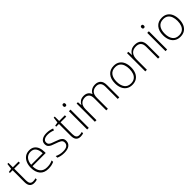

<svg xmlns="http://www.w3.org/2000/svg" viewBox="409 -2331 3946 3946"><g transform="rotate(-45 2382.5 -358.0)"><path d="M229 -31Q252 -31 272 -34.5Q292 -38 307 -43V-4Q291 2 270.5 6Q250 10 224 10Q91 10 91 -145V-491H12V-520L91 -534L107 -659H138V-531H304V-491H138V-148Q138 -91 159 -61Q180 -31 229 -31Z M622 -541Q690 -541 734.5 -509Q779 -477 801 -421.5Q823 -366 823 -295V-261H439Q439 -150 490 -91Q541 -32 636 -32Q685 -32 721 -39.5Q757 -47 802 -67V-24Q763 -6 724 2Q685 10 635 10Q513 10 452 -64Q391 -138 391 -261Q391 -340 417.5 -403Q444 -466 495.5 -503.5Q547 -541 622 -541ZM621 -500Q544 -500 496.5 -449Q449 -398 440 -301H775Q775 -390 737.5 -445Q700 -500 621 -500Z M1300 -139Q1300 -68 1247.5 -29Q1195 10 1096 10Q1041 10 997.5 0Q954 -10 924 -24V-71Q961 -52 1005.5 -41Q1050 -30 1097 -30Q1180 -30 1216.5 -58.5Q1253 -87 1253 -136Q1253 -185 1213 -209Q1173 -233 1103 -256Q1054 -272 1016.5 -288.5Q979 -305 957 -332Q935 -359 935 -406Q935 -470 986.5 -505.5Q1038 -541 1124 -541Q1171 -541 1212.5 -532Q1254 -523 1287 -509L1270 -469Q1240 -482 1200.5 -491Q1161 -500 1122 -500Q1056 -500 1018.5 -476.5Q981 -453 981 -408Q981 -373 999.5 -353.5Q1018 -334 1050.5 -321Q1083 -308 1127 -293Q1174 -277 1213 -260Q1252 -243 1276 -215Q1300 -187 1300 -139Z M1575 -31Q1598 -31 1618 -34.5Q1638 -38 1653 -43V-4Q1637 2 1616.5 6Q1596 10 1570 10Q1437 10 1437 -145V-491H1358V-520L1437 -534L1453 -659H1484V-531H1650V-491H1484V-148Q1484 -91 1505 -61Q1526 -31 1575 -31Z M1791 -726Q1810 -726 1818 -715.5Q1826 -705 1826 -687Q1826 -669 1818 -658.5Q1810 -648 1791 -648Q1757 -648 1757 -687Q1757 -705 1765.5 -715.5Q1774 -726 1791 -726ZM1814 -531V0H1767V-531Z M2537 -541Q2612 -541 2656.5 -496.5Q2701 -452 2701 -357V0H2655V-355Q2655 -429 2621 -464Q2587 -499 2532 -499Q2456 -499 2412.5 -455Q2369 -411 2369 -315V0H2323V-355Q2323 -429 2289 -464Q2255 -499 2200 -499Q2126 -499 2082 -453.5Q2038 -408 2038 -309V0H1991V-531H2029L2036 -442H2039Q2058 -481 2098 -511Q2138 -541 2205 -541Q2262 -541 2301.5 -515Q2341 -489 2357 -438H2360Q2382 -486 2427 -513.5Q2472 -541 2537 -541Z M3310 -266Q3310 -184 3283.5 -122Q3257 -60 3204.5 -25Q3152 10 3074 10Q3000 10 2947.5 -25Q2895 -60 2868 -122Q2841 -184 2841 -266Q2841 -394 2904 -467.5Q2967 -541 3079 -541Q3156 -541 3207.5 -505.5Q3259 -470 3284.5 -408Q3310 -346 3310 -266ZM2889 -266Q2889 -160 2934.5 -95.5Q2980 -31 3075 -31Q3139 -31 3180.5 -60.5Q3222 -90 3242 -143Q3262 -196 3262 -266Q3262 -333 3243 -385.5Q3224 -438 3184 -468.5Q3144 -499 3078 -499Q2985 -499 2937 -437Q2889 -375 2889 -266Z M3688 -541Q3777 -541 3825 -494Q3873 -447 3873 -347V0H3827V-344Q3827 -424 3790 -461.5Q3753 -499 3684 -499Q3597 -499 3550 -448Q3503 -397 3503 -294V0H3456V-531H3494L3501 -432H3504Q3524 -477 3569.5 -509Q3615 -541 3688 -541Z M4068 -726Q4087 -726 4095 -715.5Q4103 -705 4103 -687Q4103 -669 4095 -658.5Q4087 -648 4068 -648Q4034 -648 4034 -687Q4034 -705 4042.5 -715.5Q4051 -726 4068 -726ZM4091 -531V0H4044V-531Z M4707 -266Q4707 -184 4680.5 -122Q4654 -60 4601.5 -25Q4549 10 4471 10Q4397 10 4344.5 -25Q4292 -60 4265 -122Q4238 -184 4238 -266Q4238 -394 4301 -467.5Q4364 -541 4476 -541Q4553 -541 4604.5 -505.5Q4656 -470 4681.5 -408Q4707 -346 4707 -266ZM4286 -266Q4286 -160 4331.5 -95.5Q4377 -31 4472 -31Q4536 -31 4577.5 -60.5Q4619 -90 4639 -143Q4659 -196 4659 -266Q4659 -333 4640 -385.5Q4621 -438 4581 -468.5Q4541 -499 4475 -499Q4382 -499 4334 -437Q4286 -375 4286 -266Z"/></g></svg>

Font: Noto Sans Thaana ExtraLight
Style: Regular
Weight: 200
Designer: David Williams
Foundry: Google Inc.
Version: Version 3.001; ttfautohint (v1.8.4.7-5d5b)